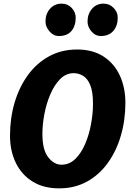

<svg xmlns="http://www.w3.org/2000/svg" viewBox="-20 -1027 720 1055"><path d="M305 8Q219 8 158.8 -29.5Q98.5 -67 66.8 -132.5Q35 -198 35 -282Q35 -377.5 60.2 -463Q85.5 -548.5 133.2 -614.2Q181 -680 249.5 -717.5Q318 -755 404 -755Q489.5 -755 548.8 -716.5Q608 -678 638.5 -611.8Q669 -545.5 669 -462Q669 -367 644.2 -282Q619.5 -197 572.5 -131.8Q525.5 -66.5 458 -29.2Q390.5 8 305 8ZM318 -122Q361 -122 393.5 -153.5Q426 -185 447.8 -235.8Q469.5 -286.5 480.2 -345Q491 -403.5 491 -457Q491 -522 476.2 -558.5Q461.5 -595 437.2 -610Q413 -625 385 -625Q343 -625 311 -593Q279 -561 257 -509.8Q235 -458.5 224 -400.8Q213 -343 213 -291Q213 -203.5 245 -162.8Q277 -122 318 -122ZM303 -829Q274 -829 252 -854.5Q230 -880 230 -909Q230 -950.5 254.8 -978.8Q279.5 -1007 319 -1007Q352 -1007 374 -983.5Q396 -960 396 -930Q396 -885 372.8 -857Q349.5 -829 303 -829ZM533 -829Q504.5 -829 482.8 -854Q461 -879 461 -909Q461 -949.5 485.2 -978.2Q509.5 -1007 549 -1007Q582 -1007 604.5 -983.5Q627 -960 627 -930Q627 -886 603 -857.5Q579 -829 533 -829Z"/></svg>

Font: Merriweather Sans ExtraBold
Style: Italic
Weight: 800
Italic angle: -7.5°
Designer: Eben Sorkin
Foundry: Eben Sorkin
Version: Version 2.001; ttfautohint (v1.8.3)